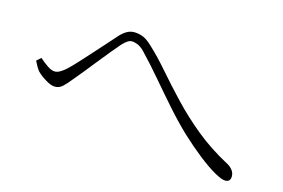

<svg xmlns="http://www.w3.org/2000/svg" viewBox="-70 -732 1140 774"><g transform="rotate(15 500.0 -344.5)"><path d="M914 -103Q899 -103 867.5 -121Q836 -139 796 -170.5Q756 -202 713 -242Q670 -283 628 -330.5Q586 -378 544 -427.5Q502 -477 458 -523Q444 -537 430.5 -542.5Q417 -548 406 -548Q397 -548 387.5 -541.5Q378 -535 366 -522Q353 -507 333.5 -483.5Q314 -460 293.5 -434Q273 -408 253 -383.5Q233 -359 218 -341Q199 -317 185 -304Q171 -291 153 -291Q137 -291 114 -305Q91 -319 77 -333Q70 -341 64 -352Q58 -363 53 -373L71 -389Q89 -373 106 -361.5Q123 -350 137 -350Q147 -350 159 -357Q171 -364 183 -375Q200 -391 221 -414Q242 -437 265 -462.5Q288 -488 309 -511.5Q330 -535 345 -552Q359 -568 374 -577Q389 -586 406 -586Q423 -586 441 -579.5Q459 -573 481 -552Q520 -516 562 -467.5Q604 -419 654 -366Q704 -313 765.5 -262.5Q827 -212 906 -170Q919 -163 927.5 -151.5Q936 -140 936 -126Q936 -116 931 -109.5Q926 -103 914 -103Z"/></g></svg>

Font: Noto Serif SC ExtraLight ExtraLight
Style: Regular
Weight: 250
Version: Version 2.002-H1;hotconv 1.1.0;makeotfexe 2.6.0